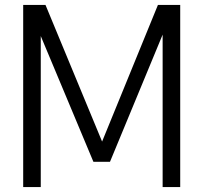

<svg xmlns="http://www.w3.org/2000/svg" viewBox="-20 -760 826 780"><path d="M74.2 0V-740H164.8L402.7 -165.7H386.9L621.6 -740H712.1V0H640.7V-669H661.3L426.8 -102.6H359.5L122.4 -669H145.6V0Z"/></svg>

Font: Encode Sans Condensed Thin
Style: Regular
Weight: 100
Width: 3
Designer: Multiple Designers
Foundry: Impallari Type
Version: Version 3.002